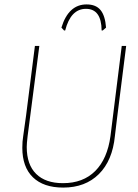

<svg xmlns="http://www.w3.org/2000/svg" viewBox="-20 -845 623 869"><path d="M270 -707 258 -720Q290 -825 372 -825Q414 -825 435 -799.5Q456 -774 460 -720L445 -707H440Q439 -805 369 -805Q300 -805 275 -707ZM551 -637 510 -312 500 -229Q489 -118 427.5 -57Q366 4 266 4Q177 4 129 -42.5Q81 -89 81 -176Q81 -205 85 -229L98 -322L138 -637H158L105 -229Q101 -195 101 -180Q101 -100 143.5 -58Q186 -16 265 -16Q356 -16 411 -71Q466 -126 480 -229L531 -637Z"/></svg>

Font: Alegreya Sans Thin
Style: Italic
Weight: 100
Italic angle: -7°
Designer: Juan Pablo del Peral
Foundry: Huerta Tipografica
Version: Version 2.007